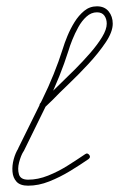

<svg xmlns="http://www.w3.org/2000/svg" viewBox="-20 -573 377 608"><path d="M122 -233Q115 -227 108 -233Q102 -240 108 -247Q115 -253 121 -258.5Q127 -264 133 -271Q146 -284 168.5 -305.5Q191 -327 217 -353Q243 -379 266 -405.5Q289 -432 303.5 -456Q318 -480 318 -498Q318 -513 310.5 -523.5Q303 -534 287 -534Q269 -534 254 -520.5Q239 -507 228 -487Q217 -467 209 -447Q201 -427 197 -413Q171 -331 132 -251Q93 -171 55 -94Q55 -94 54 -93Q54 -93 54 -93Q46 -80 40.5 -59Q35 -38 40 -21Q45 -4 69 -4Q100 -4 132.5 -17Q165 -30 195 -49Q225 -68 250 -85Q250 -85 250 -85Q250 -85 250 -85Q257 -90 263 -82Q268 -75 260 -69Q234 -51 202 -31.5Q170 -12 136 1.5Q102 15 69 15Q44 15 32.5 2.5Q21 -10 19.5 -29.5Q18 -49 23.5 -69Q29 -89 38 -103Q38 -103 38 -103Q37 -102 37 -102Q75 -179 114 -258Q153 -337 179 -419Q184 -436 193.5 -459Q203 -482 216 -503Q229 -524 246.5 -538.5Q264 -553 287 -553Q311 -553 324 -537Q337 -521 337 -498Q337 -472 314.5 -438.5Q292 -405 260 -370.5Q228 -336 196.5 -306Q165 -276 147 -257Q141 -251 134.5 -245Q128 -239 122 -233Q122 -233 122 -233Q122 -233 122 -233Z"/></svg>

Font: FRB American Cursive Guidelines Arrows Extralight
Style: Italic
Weight: 200
Italic angle: -25°
Version: Version 2.0;Modular Font Editor K font №1